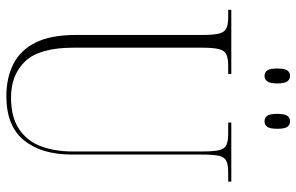

<svg xmlns="http://www.w3.org/2000/svg" viewBox="-188 -756 953 618"><g transform="rotate(90 289.0 -446.5)"><path d="M289 10Q230 10 185.5 -12.5Q141 -35 116.5 -84Q92 -133 92 -214V-621Q92 -657 87.5 -674.5Q83 -692 71 -698Q59 -704 34 -704H11V-714H218V-704H191Q167 -704 154.5 -698Q142 -692 137.5 -674Q133 -656 133 -619V-206Q133 -97 176.5 -51Q220 -5 293 -5Q356 -5 394.5 -30.5Q433 -56 450 -100.5Q467 -145 467 -203V-620Q467 -656 463 -674Q459 -692 446.5 -698Q434 -704 410 -704H374V-714H564V-704H534Q510 -704 497.5 -698Q485 -692 481 -674Q477 -656 477 -619V-201Q477 -103 431 -46.5Q385 10 289 10ZM370 -821Q358 -821 352 -830Q346 -839 346 -862Q346 -885 352 -894Q358 -903 370 -903Q382 -903 388 -894Q394 -885 394 -862Q394 -839 388 -830Q382 -821 370 -821ZM224 -821Q212 -821 206 -830Q200 -839 200 -862Q200 -885 206 -894Q212 -903 224 -903Q235 -903 241.5 -894Q248 -885 248 -862Q248 -839 241.5 -830Q235 -821 224 -821Z"/></g></svg>

Font: Noto Serif Display Condensed ExtraLight
Style: Regular
Weight: 200
Width: 3
Designer: Monotype Design Team
Foundry: Monotype Imaging Inc.
Version: Version 2.009